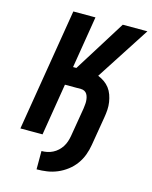

<svg xmlns="http://www.w3.org/2000/svg" viewBox="-136 -822 880 1114"><g transform="rotate(15 304.0 -265.0)"><path d="M194 205V95Q211 95 228 91.5Q245 88 261 80Q277 72 290.5 59.5Q304 47 313.5 32Q323 17 328.5 0.5Q334 -16 337 -33L366 -206Q367 -217 368.5 -228.5Q370 -240 369.5 -251Q369 -262 366.5 -273Q364 -284 358.5 -293Q353 -302 343.5 -307Q334 -312 323 -312H226L175 0H42L163 -735H296L245 -423H265L460 -735H608L399 -412Q419 -404 437 -391.5Q455 -379 468 -362Q481 -345 488.5 -324Q496 -303 499.5 -280.5Q503 -258 501.5 -234.5Q500 -211 496 -188L467 -15Q462 16 451 46Q440 76 420.5 103Q401 130 374 150.5Q347 171 317 183.5Q287 196 256 200.5Q225 205 194 205Z"/></g></svg>

Font: Iosevka Curly XBdEx
Style: Italic
Weight: 800
Width: 7
Italic angle: -9°
Monospace: yes
Designer: Belleve Invis
Foundry: Belleve Invis
Version: Version 11.1.0; ttfautohint (v1.8.3)